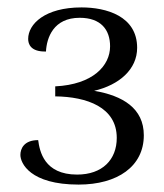

<svg xmlns="http://www.w3.org/2000/svg" viewBox="-20 -726 443 518"><path d="M192 -228C297 -228 368 -277 368 -361C368 -434 311 -468 234 -481C302 -497 350 -539 350 -597C350 -683 266 -706 200 -706C101 -706 56 -661 56 -621C56 -608 62 -586 104 -587C106 -624 124 -678 195 -678C252 -678 277 -646 277 -601C277 -549 231 -498 129 -493V-466C214 -465 295 -437 295 -354C295 -295 256 -255 188 -255C99 -255 87 -318 83 -348C44 -348 35 -324 35 -308C35 -286 61 -228 192 -228Z"/></svg>

Font: Arima Koshi
Style: Regular
Weight: 400
Designer: Joana Correia and Natanael Gama
Foundry: NDISCOVER
Version: Version 1.019;PS 001.019;hotconv 1.0.88;makeotf.lib2.5.64775